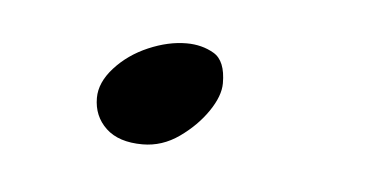

<svg xmlns="http://www.w3.org/2000/svg" viewBox="-24 -226 269 136"><g transform="rotate(5 110.0 -158.0)"><path d="M80 -121Q63 -121 54 -129.5Q45 -138 45 -151Q45 -162 54.5 -172.5Q64 -183 78 -189Q92 -195 105 -195Q116 -195 124.5 -190Q133 -185 133 -169Q133 -160 125.5 -149Q118 -138 106 -129.5Q94 -121 80 -121Z"/></g></svg>

Font: Dancing Script Medium
Style: Regular
Weight: 500
Designer: Pablo Impallari
Foundry: Pablo Impallari
Version: Version 2.000